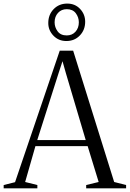

<svg xmlns="http://www.w3.org/2000/svg" viewBox="-30 -1026 707 1046"><path d="M52 -33.5 295.5 -750H368.5L592 -34.5L657 -18V0H439.5V-18L507.5 -34.5L447.5 -230H163L107 -34.5L173.5 -18V0H-10V-18ZM437 -263 329.5 -625.5 310.5 -692.5 288.5 -625.5 173 -263ZM331.5 -802.5Q289 -802.5 261 -831.8Q233 -861 233 -900.5Q233 -946 262.2 -976.2Q291.5 -1006.5 336.5 -1006.5Q379 -1006.5 406.5 -977.2Q434 -948 434 -907.5Q434 -863 405 -832.8Q376 -802.5 331.5 -802.5ZM333.5 -833Q363 -833 381.2 -853.2Q399.5 -873.5 399.5 -904.5Q399.5 -931.5 383 -953.8Q366.5 -976 333.5 -976Q304.5 -976 286 -955.8Q267.5 -935.5 267.5 -904.5Q267.5 -877.5 284 -855.2Q300.5 -833 333.5 -833Z"/></svg>

Font: Merriweather 144pt Light
Style: Regular
Weight: 300
Version: Version 2.100